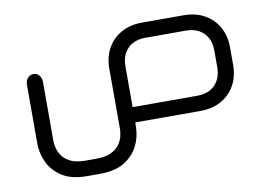

<svg xmlns="http://www.w3.org/2000/svg" viewBox="-65 -481 1050 755"><g transform="rotate(-10 460.5 -103.5)"><path d="M449 0 448 24Q447 60 429.5 94.5Q412 129 375 152Q338 175 278 175H226Q164 175 126.5 151Q89 127 72 90Q55 53 55 16V-219Q55 -236 64.5 -246.5Q74 -257 87 -257Q101 -257 110 -246.5Q119 -236 119 -219V16Q119 28 123 44.5Q127 61 138.5 77Q150 93 172 103.5Q194 114 231 114H272Q309 114 331.5 103.5Q354 93 365.5 77Q377 61 381 44.5Q385 28 385 16V-226Q385 -272 404.5 -307Q424 -342 459.5 -362Q495 -382 542 -382H709Q757 -382 792.5 -362Q828 -342 847.5 -307Q867 -272 867 -226V-156Q867 -110 847.5 -75Q828 -40 792.5 -20Q757 0 709 0ZM449 -61H709Q736 -61 757.5 -72Q779 -83 791.5 -105Q804 -127 804 -158V-223Q804 -256 791.5 -277.5Q779 -299 757.5 -310Q736 -321 709 -321H543Q517 -321 495.5 -310Q474 -299 461.5 -277.5Q449 -256 449 -223Z"/></g></svg>

Font: Beiruti
Style: Regular
Weight: 400
Designer: Arlette Boutros
Foundry: Boutros
Version: Version 1.41